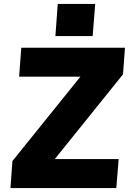

<svg xmlns="http://www.w3.org/2000/svg" viewBox="-20 -954 664 974"><path d="M604 -577 258 -147H582L570 0H33L43 -137L388 -565H77L88 -712H614ZM463 -934 450 -771H261L273 -934Z"/></svg>

Font: Muli Black
Style: Italic
Weight: 900
Italic angle: -4.541°
Designer: Vernon Adams
Foundry: Vernon Adams
Version: Version 2.001